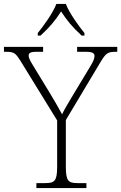

<svg xmlns="http://www.w3.org/2000/svg" viewBox="-30 -951 613 971"><path d="M161 -784V-771H175C223 -815 249 -847 279 -893C309 -847 335 -815 383 -771H397V-784C366 -822 320 -886 303 -931H255C238 -886 192 -822 161 -784ZM154 0H407V-25H364C315 -25 303 -35 303 -109V-344L480 -640C506 -682 515 -689 555 -689H563V-714H360V-689H405C440 -689 448 -681 448 -667C448 -654 440 -637 427 -616L339 -470C314 -428 294 -395 284 -373C264 -410 240 -451 215 -492L137 -620C125 -640 115 -656 115 -669C115 -681 120 -689 154 -689H188V-714H-10V-689H0C41 -689 48 -683 73 -644L259 -342V-108C259 -35 246 -25 198 -25H154Z"/></svg>

Font: Noto Serif Telugu ExtraLight
Style: Regular
Weight: 200
Designer: Jelle Bosma - Monotype Design Team
Foundry: Monotype Imaging Inc.
Version: Version 2.005